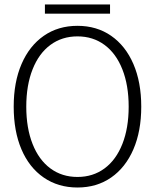

<svg xmlns="http://www.w3.org/2000/svg" viewBox="-20 -825 690 855"><path d="M41 -350Q41 -459 76 -540Q111 -621 175 -665.5Q239 -710 325 -710Q411 -710 475 -665.5Q539 -621 574 -540Q609 -459 609 -350Q609 -241 574 -160Q539 -79 475 -34.5Q411 10 325 10Q239 10 174.5 -34.5Q110 -79 75.5 -160Q41 -241 41 -350ZM553 -350Q553 -445 525 -516Q497 -587 445.5 -625Q394 -663 325 -663Q256 -663 204.5 -625Q153 -587 125 -516Q97 -445 97 -350Q97 -255 125 -184Q153 -113 204.5 -75Q256 -37 325 -37Q394 -37 445.5 -75Q497 -113 525 -184Q553 -255 553 -350ZM180 -805H470V-764H180Z"/></svg>

Font: Sarabun ExtraLight
Style: Regular
Weight: 275
Designer: Suppakit Chalermlarp | Katatrad Co.,Ltd.
Foundry: Cadson Demak Co.,Ltd.
Version: Version 1.000; ttfautohint (v1.6)